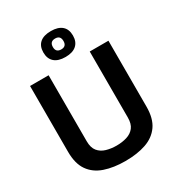

<svg xmlns="http://www.w3.org/2000/svg" viewBox="-218 -1067 1110 1209"><g transform="rotate(-30 337.0 -462.0)"><path d="M52 -221V-700H187V-220Q187 -173 208 -147.5Q229 -122 263.5 -112Q298 -102 337 -102Q378 -102 412 -112.5Q446 -123 466 -148.5Q486 -174 486 -220V-700H622V-221Q622 -135 586.5 -84.5Q551 -34 487 -12Q423 10 337 10Q252 10 187.5 -12Q123 -34 87.5 -84.5Q52 -135 52 -221ZM338 -746Q285 -746 257.5 -770.5Q230 -795 230 -840Q230 -886 257.5 -910Q285 -934 338 -934Q390 -934 417.5 -910Q445 -886 445 -840Q445 -795 417.5 -770.5Q390 -746 338 -746ZM338 -801Q376 -801 376 -840Q376 -880 338 -880Q299 -880 299 -840Q299 -801 338 -801Z"/></g></svg>

Font: Georama SemiBold
Style: Regular
Weight: 600
Designer: Jean-Baptiste Levee
Foundry: Production Type
Version: Version 1.000